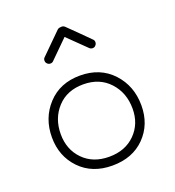

<svg xmlns="http://www.w3.org/2000/svg" viewBox="-118 -714 746 818"><g transform="rotate(-20 255.0 -305.0)"><path d="M254 10Q163 10 107.5 -47.5Q52 -105 52 -191Q52 -278 107.5 -338Q163 -398 254 -398Q345 -398 401 -338Q457 -278 457 -189Q457 -103 401.5 -46.5Q346 10 254 10ZM417 -189Q417 -261 372.5 -309.5Q328 -358 254 -358Q180 -358 136 -310Q92 -262 92 -191Q92 -121 136.5 -75.5Q181 -30 254 -30Q327 -30 372 -75Q417 -120 417 -189ZM140 -495Q134 -500 134 -509Q134 -518 140 -523L232 -614Q238 -620 248 -620Q258 -622 266 -615Q284 -598 316 -566Q348 -534 359 -523Q365 -518 365 -509.5Q365 -501 359 -495Q354 -489 345.5 -489Q337 -489 331 -495L249 -575L168 -495Q163 -489 154 -489Q145 -489 140 -495Z"/></g></svg>

Font: Hoogli Light
Style: Regular
Weight: 300
Designer: Anand Singh Naorem
Foundry: Brand New Type
Version: Version 1.00 b007